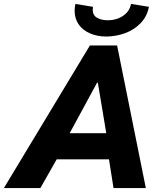

<svg xmlns="http://www.w3.org/2000/svg" viewBox="-69 -949 811 969"><path d="M384.8 -719.7H522L667 0H503.9L481 -145H217.3L134.8 0H-49.3ZM307.6 -895Q307.6 -909.7 311.5 -929.2L400.4 -914.6Q398.9 -906.7 398.9 -899.4Q398.9 -872.1 420.7 -859.4Q442.4 -846.7 475.6 -846.7Q518.6 -846.7 551.8 -868.9Q585 -891.1 592.3 -929.2L682.6 -914.6Q673.3 -865.7 640.6 -832Q607.9 -798.3 562.5 -781.7Q517.1 -765.1 468.3 -764.6Q422.4 -764.6 385.7 -780.3Q349.1 -795.9 328.4 -825.4Q307.6 -855 307.6 -895ZM467.3 -276.9 424.8 -531.7H420.9L282.7 -276.9Z"/></svg>

Font: Reddit Sans Fudge ExBold Italic
Style: Regular
Weight: 800
Italic angle: -11.25°
Designer: Stephen Hutchings
Version: Version 1.013